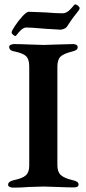

<svg xmlns="http://www.w3.org/2000/svg" viewBox="-20 -856 396 880"><path d="M17 -9Q17 -24 42 -30Q82 -38 98 -52Q114 -66 114 -97V-551Q114 -584 100 -598Q86 -612 47 -620Q22 -624 22 -641Q22 -647 29 -650.5Q36 -654 45 -654Q70 -654 116 -652Q160 -650 180 -650Q200 -650 242 -652Q290 -654 314 -654Q324 -654 330 -650.5Q336 -647 336 -640Q336 -632 330 -627.5Q324 -623 311 -620Q271 -610 257 -596Q243 -582 243 -550V-98Q243 -68 259 -53.5Q275 -39 314 -30Q327 -27 333.5 -22.5Q340 -18 340 -10Q340 3 318 3Q292 3 244 1Q200 -1 180 -1Q158 -1 112 1Q78 4 40 4Q31 4 24 0.5Q17 -3 17 -9ZM33 -707Q33 -714 49 -738Q65 -762 83.5 -782Q102 -802 112 -802Q128 -802 166 -800L190 -799Q238 -795 267 -795Q286 -795 304 -815Q310 -821 316 -828.5Q322 -836 324 -836Q330 -836 337.5 -830Q345 -824 345 -818Q345 -812 329 -793Q318 -780 305 -761Q292 -742 287 -734Q282 -727 272.5 -723.5Q263 -720 257 -720Q250 -720 190 -724Q120 -730 101 -730Q86 -730 71 -713Q64 -706 58.5 -698.5Q53 -691 51 -691Q46 -691 39.5 -697Q33 -703 33 -707Z"/></svg>

Font: EB Garamond SemiBold
Style: Regular
Weight: 600
Designer: Georg Duffner and Octavio Pardo
Foundry: Georg Duffner
Version: Version 1.000